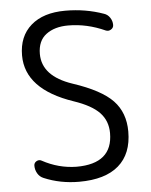

<svg xmlns="http://www.w3.org/2000/svg" viewBox="-53 -807 660 839"><g transform="rotate(-5 276.5 -388.0)"><path d="M467.8 -682.6Q467.8 -669.9 456.5 -663.1Q445.3 -656.2 433.6 -661.1Q353.5 -697.3 271.5 -697.3Q211.9 -697.3 174.8 -669.4Q137.7 -641.6 137.7 -584Q137.7 -486.3 268.6 -442.4Q392.6 -401.4 442.9 -348.6Q493.2 -295.9 493.2 -212.9Q493.2 -115.2 434.1 -64Q375 -12.7 260.7 -12.7Q177.7 -12.7 106.4 -43Q89.8 -49.8 80.6 -65.4Q71.3 -81.1 71.3 -99.6Q71.3 -112.3 82.5 -118.7Q93.8 -125 104.5 -119.1Q175.8 -80.1 254.9 -79.1Q413.1 -79.1 413.1 -212.9Q413.1 -266.6 378.9 -302.7Q344.7 -338.9 266.6 -365.2Q59.6 -435.5 59.6 -584Q59.6 -668 113.8 -715.3Q168 -762.7 264.6 -762.7Q353.5 -762.7 432.6 -734.4Q448.2 -729.5 458 -714.8Q467.8 -700.2 467.8 -682.6Z"/></g></svg>

Font: Gen Jyuu Gothic P Normal
Style: Regular
Weight: 300
Designer: [Source Han Sans]
Ryoko NISHIZUKA  (kana & ideographs); Paul D. Hunt (Latin, Greek & Cyrillic); Wenlong ZHANG  (bopomofo
Version: Version 1.002.20150607